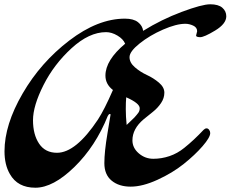

<svg xmlns="http://www.w3.org/2000/svg" viewBox="-20 -832 1076 896"><path d="M571 -249Q583 -261 592 -269Q601 -277 607.5 -284Q614 -291 617.5 -295.5Q621 -300 625 -305Q632 -314 632 -327Q632 -350 569 -378Q567 -356 567 -322.5Q567 -289 571 -249ZM437 -274Q467 -320 507 -412Q472 -439 472 -479Q472 -551 564 -628Q555 -650 528 -666Q501 -682 475 -682Q396 -682 314 -607Q232 -532 183 -435Q134 -338 134 -271Q134 -204 162.5 -161.5Q191 -119 246 -119Q334 -119 437 -274ZM895 -666 900 -686Q900 -704 881.5 -712.5Q863 -721 845 -721Q803 -721 741 -694Q679 -667 632 -629.5Q585 -592 584.5 -566Q584 -540 609.5 -518Q635 -496 665.5 -482Q696 -468 721.5 -446.5Q747 -425 747 -399.5Q747 -374 731.5 -351Q716 -328 694 -310.5Q672 -293 650 -275Q598 -231 598 -177Q598 -142 627.5 -116.5Q657 -91 695.5 -91Q734 -91 771 -103.5Q808 -116 840 -142Q885 -178 930 -226Q937 -233 944 -233Q951 -233 956 -226Q961 -219 961 -211Q961 -191 925.5 -150Q890 -109 837.5 -67Q785 -25 715 7Q645 39 590 39Q535 39 501 11Q467 -17 467 -70.5Q467 -124 481.5 -209.5Q496 -295 496 -297.5Q496 -300 492 -300Q488 -300 483 -291Q426 -149 327 -52.5Q228 44 145 44Q62 44 26 -20Q1 -63 1 -126Q1 -250 85.5 -395.5Q170 -541 303.5 -643Q437 -745 563 -745Q603 -745 624 -728.5Q645 -712 648 -688Q733 -741 828 -776.5Q923 -812 961 -812Q999 -812 1017.5 -796Q1036 -780 1036 -756Q1036 -721 984 -689.5Q932 -658 913.5 -658.5Q895 -659 895 -666Z"/></svg>

Font: Dr Sugiyama
Style: Regular
Weight: 400
Designer: Alejandro Paul
Foundry: Alejandro Paul
Version: Version 1.000